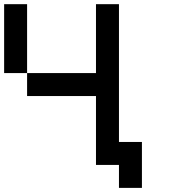

<svg xmlns="http://www.w3.org/2000/svg" viewBox="-20 -798 818 929"><path d="M111.1 -444.4H0V-777.8H111.1ZM555.6 0H444.4V-333.3H111.1V-444.4H444.4V-777.8H555.6V-111.1H666.7V111.1H555.6Z"/></svg>

Font: Pixeloid Sans
Style: Regular
Weight: 400
Designer: GGBotNet
Foundry: GGBotNet
Version: 0.5